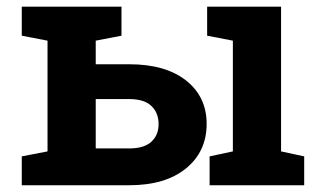

<svg xmlns="http://www.w3.org/2000/svg" viewBox="-20 -548 931 568"><path d="M263.2 -108.9H362.3Q406.2 -108.9 427.7 -128.7Q449.2 -148.4 449.2 -180.7Q449.2 -213.9 428 -234.4Q406.7 -254.9 362.3 -254.9H263.2ZM600.1 0V-85.4L668.9 -100.1V-427.7L592.8 -442.4V-528.3H811.5V-100.1L879.9 -85.4V0ZM362.3 -357.9Q469.7 -357.9 530.5 -309.8Q591.3 -261.7 591.3 -181.6Q591.3 -99.6 530.3 -49.8Q469.2 0 362.3 0H44.4V-85.4L120.6 -100.1V-427.7L44.4 -442.4V-528.3H339.4V-442.4L263.2 -427.7V-357.9Z"/></svg>

Font: Robotiche
Style: Bold
Weight: 700
Designer: Google
Version: Version 2.001